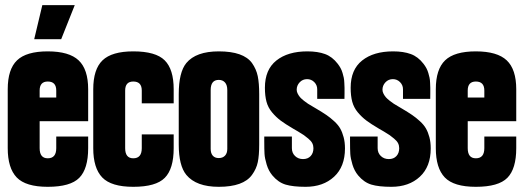

<svg xmlns="http://www.w3.org/2000/svg" viewBox="-20 -720 2019 740"><path d="M9.8 -376Q9.8 -453.1 45.7 -487.5Q81.5 -522 164.1 -522Q246.6 -522 283.2 -487.3Q319.8 -452.6 319.8 -376V-252.9H132.8V-148.9Q132.8 -109.9 164.1 -109.9Q196.8 -109.9 196.8 -148.9V-193.8H319.8V-148.9Q319.8 -69.3 285.6 -34.7Q251.5 0 164.1 0Q79.1 0 44.4 -36.1Q9.8 -72.3 9.8 -148.9ZM111.8 -568.8 143.1 -700.2H268.1L215.8 -568.8ZM132.8 -344.2H196.8V-371.1Q196.8 -405.8 164.1 -405.8Q132.8 -405.8 132.8 -371.1Z M339.4 -376Q339.4 -453.1 375.2 -487.5Q411.1 -522 493.7 -522Q580.1 -522 614.7 -487.5Q649.4 -453.1 649.4 -376V-321.8H526.4V-371.1Q526.4 -405.8 493.7 -405.8Q462.4 -405.8 462.4 -371.1V-148.9Q462.4 -109.9 493.7 -109.9Q526.4 -109.9 526.4 -148.9V-202.1H649.4V-148.9Q649.4 -69.3 615.2 -34.7Q581.1 0 493.7 0Q408.7 0 374 -36.1Q339.4 -72.3 339.4 -148.9Z M979 -163.1Q979 -121.1 973.6 -95.2Q968.3 -69.3 951.2 -45.9Q918 0 823.2 0Q736.3 0 698.2 -45.9Q668.9 -81.5 668.9 -163.1V-356.9Q668.9 -441.4 698.2 -477.1Q735.4 -522 823.2 -522Q918.5 -522 951.2 -477.1Q967.8 -453.6 973.4 -426.5Q979 -399.4 979 -356.9ZM792 -146Q792 -129.4 800 -120.1Q808.1 -110.8 823.2 -110.8Q838.4 -110.8 847.2 -120.1Q856 -129.4 856 -146V-373Q856 -392.1 847.2 -402.1Q838.4 -412.1 823.2 -412.1Q792 -412.1 792 -373Z M1105 -148.9Q1105 -130.4 1117.2 -118.7Q1129.4 -106.9 1147.9 -106.9Q1166.5 -106.9 1177.2 -118.4Q1188 -129.9 1188 -148.9Q1188 -159.2 1183.6 -168Q1179.2 -176.8 1168.2 -185.8Q1157.2 -194.8 1151.1 -199.2Q1145 -203.6 1128.4 -213.4Q1111.8 -223.1 1109.9 -224.1Q1079.1 -242.2 1061.5 -255.4Q1043.9 -268.6 1028.6 -286.9Q1013.2 -305.2 1007.1 -327.9Q1001 -350.6 1001 -381.8Q1001 -451.7 1045.2 -486.8Q1089.4 -522 1164.6 -522Q1204.6 -522 1232.7 -511.7Q1260.7 -501.5 1281.7 -474.1Q1288.1 -465.8 1292.7 -457.3Q1297.4 -448.7 1300.3 -438.5Q1303.2 -428.2 1304.9 -420.7Q1306.6 -413.1 1307.1 -400.4Q1307.6 -387.7 1307.9 -381.3Q1308.1 -375 1307.9 -360.1Q1307.6 -345.2 1307.6 -339.8V-338.9H1202.6V-376Q1202.6 -392.1 1191.2 -403.6Q1179.7 -415 1163.6 -415Q1146.5 -415 1135 -402.8Q1123.5 -390.6 1123.5 -374Q1123.5 -366.2 1127.7 -358.4Q1131.8 -350.6 1136.7 -345Q1141.6 -339.4 1151.6 -331.5Q1161.6 -323.7 1167 -320.3Q1172.4 -316.9 1184.8 -309.6Q1197.3 -302.2 1199.7 -300.8Q1223.6 -286.6 1238.3 -276.6Q1252.9 -266.6 1268.1 -252.7Q1283.2 -238.8 1291.3 -224.6Q1299.3 -210.4 1304.4 -191.2Q1309.6 -171.9 1309.6 -147.9Q1309.6 -77.6 1267.6 -38.8Q1225.6 0 1157.7 0Q1109.4 0 1080.8 -8.5Q1052.2 -17.1 1029.8 -43.9Q1015.1 -61.5 1007.8 -85.7Q1000.5 -109.9 999.5 -126.7Q998.5 -143.6 998.5 -175.8Q998.5 -177.7 998.5 -178.7Q998.5 -179.7 998.5 -181.2Q998.5 -182.6 998.5 -184.1V-193.8H1105Z M1435.5 -148.9Q1435.5 -130.4 1447.8 -118.7Q1460 -106.9 1478.5 -106.9Q1497.1 -106.9 1507.8 -118.4Q1518.6 -129.9 1518.6 -148.9Q1518.6 -159.2 1514.2 -168Q1509.8 -176.8 1498.8 -185.8Q1487.8 -194.8 1481.7 -199.2Q1475.6 -203.6 1459 -213.4Q1442.4 -223.1 1440.4 -224.1Q1409.7 -242.2 1392.1 -255.4Q1374.5 -268.6 1359.1 -286.9Q1343.8 -305.2 1337.6 -327.9Q1331.5 -350.6 1331.5 -381.8Q1331.5 -451.7 1375.7 -486.8Q1419.9 -522 1495.1 -522Q1535.2 -522 1563.2 -511.7Q1591.3 -501.5 1612.3 -474.1Q1618.7 -465.8 1623.3 -457.3Q1627.9 -448.7 1630.9 -438.5Q1633.8 -428.2 1635.5 -420.7Q1637.2 -413.1 1637.7 -400.4Q1638.2 -387.7 1638.4 -381.3Q1638.7 -375 1638.4 -360.1Q1638.2 -345.2 1638.2 -339.8V-338.9H1533.2V-376Q1533.2 -392.1 1521.7 -403.6Q1510.3 -415 1494.1 -415Q1477.1 -415 1465.6 -402.8Q1454.1 -390.6 1454.1 -374Q1454.1 -366.2 1458.3 -358.4Q1462.4 -350.6 1467.3 -345Q1472.2 -339.4 1482.2 -331.5Q1492.2 -323.7 1497.6 -320.3Q1502.9 -316.9 1515.4 -309.6Q1527.8 -302.2 1530.3 -300.8Q1554.2 -286.6 1568.8 -276.6Q1583.5 -266.6 1598.6 -252.7Q1613.8 -238.8 1621.8 -224.6Q1629.9 -210.4 1635 -191.2Q1640.1 -171.9 1640.1 -147.9Q1640.1 -77.6 1598.1 -38.8Q1556.2 0 1488.3 0Q1439.9 0 1411.4 -8.5Q1382.8 -17.1 1360.4 -43.9Q1345.7 -61.5 1338.4 -85.7Q1331.1 -109.9 1330.1 -126.7Q1329.1 -143.6 1329.1 -175.8Q1329.1 -177.7 1329.1 -178.7Q1329.1 -179.7 1329.1 -181.2Q1329.1 -182.6 1329.1 -184.1V-193.8H1435.5Z M1659.7 -376Q1659.7 -453.1 1695.6 -487.5Q1731.4 -522 1814 -522Q1896.5 -522 1933.1 -487.3Q1969.7 -452.6 1969.7 -376V-252.9H1782.7V-148.9Q1782.7 -109.9 1814 -109.9Q1846.7 -109.9 1846.7 -148.9V-193.8H1969.7V-148.9Q1969.7 -69.3 1935.5 -34.7Q1901.4 0 1814 0Q1729 0 1694.3 -36.1Q1659.7 -72.3 1659.7 -148.9ZM1782.7 -344.2H1846.7V-371.1Q1846.7 -405.8 1814 -405.8Q1782.7 -405.8 1782.7 -371.1Z"/></svg>

Font: Quaderni
Style: Regular
Weight: 400
Designer: Romain Laurent, Daphné Lejeune, Alexandre D’Hubert
Foundry: ESAD Valence
Version: Version 1.000;FEAKit 1.0